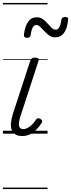

<svg xmlns="http://www.w3.org/2000/svg" viewBox="-20 -905 482 1300"><path d="M131 16Q103 16 85.5 6Q68 -4 60 -23.5Q52 -43 54 -70.5Q56 -98 67 -133L185 -494Q190 -506 196.5 -510.5Q203 -515 218 -515Q232 -515 238.5 -509.5Q245 -504 241 -494L117 -113Q109 -87 108 -68.5Q107 -50 114.5 -40.5Q122 -31 138 -31Q154 -31 170 -40.5Q186 -50 200 -64.5Q214 -79 223 -94Q228 -101 235 -104Q242 -107 253 -100Q264 -94 265 -86.5Q266 -79 261 -71Q249 -52 230 -31.5Q211 -11 186.5 2.5Q162 16 131 16ZM353 -652Q331 -652 313 -665Q295 -678 280.5 -694Q266 -710 252.5 -723Q239 -736 226 -736Q211 -736 201.5 -719Q192 -702 188 -668Q186 -659 180 -654Q174 -649 162 -649Q140 -649 142 -671Q149 -728 170.5 -758Q192 -788 229 -788Q253 -788 270.5 -775Q288 -762 302 -746Q316 -730 329 -717Q342 -704 357 -704Q372 -704 381.5 -720.5Q391 -737 395 -769Q397 -790 422 -790Q434 -790 438.5 -785.5Q443 -781 441 -769Q435 -711 413 -681.5Q391 -652 353 -652ZM0 365H302V375H0ZM0 -20H302V0H0ZM0 -505H302V-500H0ZM0 -885H302V-875H0Z"/></svg>

Font: Playwrite DK Loopet Guides
Style: Regular
Weight: 400
Designer: Veronika Burian, José Scaglione
Foundry: TypeTogether
Version: Version 1.003